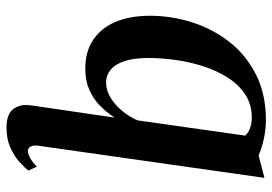

<svg xmlns="http://www.w3.org/2000/svg" viewBox="-144 -442 838 591"><g transform="rotate(90 275.5 -146.0)"><path d="M428 156Q426 171 430.5 179.2Q435 187.5 444.5 187.5Q454 187.5 466.2 180.5Q478.5 173.5 492.5 160L504.5 186Q496 197.5 478.2 213.5Q460.5 229.5 434 241.5Q407.5 253.5 372.5 253.5Q330 253.5 314.5 231.8Q299 210 304 177L341.5 -79.5Q326 -55 304.8 -34.2Q283.5 -13.5 255.5 -1.2Q227.5 11 190 11Q138 11 101.5 -13.8Q65 -38.5 46.5 -83Q28 -127.5 28 -188Q28 -253.5 48 -317Q68 -380.5 108 -432Q148 -483.5 208.5 -514.2Q269 -545 349.5 -545Q378.5 -545 407.5 -538.5Q436.5 -532 458 -522.5L527 -540.5ZM397 -481.5Q387.5 -491.5 373.2 -496.5Q359 -501.5 342 -501.5Q301.5 -501.5 271 -481.8Q240.5 -462 219 -428.5Q197.5 -395 184 -353.5Q170.5 -312 164.2 -267.8Q158 -223.5 158 -182.5Q158 -138 167.8 -109.2Q177.5 -80.5 194.5 -66.8Q211.5 -53 233 -53Q257.5 -53 280 -66.8Q302.5 -80.5 321 -102.8Q339.5 -125 350 -150Z"/></g></svg>

Font: Merriweather 72pt SemiBold
Style: Italic
Weight: 600
Italic angle: -7.8°
Version: Version 2.101